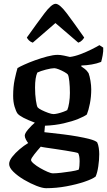

<svg xmlns="http://www.w3.org/2000/svg" viewBox="-20 -788 562 1008"><path d="M222 200Q203 200 171 187.5Q139 175 106 155.5Q73 136 50.5 114Q28 92 28 73Q28 56 44 35.5Q60 15 83 -4.5Q106 -24 128 -37Q122 -44 116 -55.5Q110 -67 110 -76Q110 -88 128 -109Q146 -130 163 -144Q88 -172 72 -192Q64 -203 56.5 -228Q49 -253 49 -285Q49 -333 57 -370.5Q65 -408 72 -431Q82 -437 107 -448.5Q132 -460 164 -471.5Q196 -483 228 -491.5Q260 -500 283 -500Q297 -500 316 -496Q335 -492 347 -489Q372 -492 402.5 -503.5Q433 -515 460 -528.5Q487 -542 502 -551L522 -538Q523 -519 519 -497.5Q515 -476 511 -463Q488 -454 461.5 -449.5Q435 -445 407 -444V-439Q415 -434 425.5 -426Q436 -418 445 -404Q451 -388 455 -363.5Q459 -339 459 -319Q459 -280 452 -244.5Q445 -209 436 -187Q423 -177 391.5 -164Q360 -151 314.5 -140.5Q269 -130 216 -128L213 -94Q221 -93 249 -90Q277 -87 313.5 -82.5Q350 -78 387 -71.5Q424 -65 452 -57.5Q480 -50 490 -41Q496 -29 498.5 -11.5Q501 6 501 21Q501 52 496 85.5Q491 119 482 139Q465 152 424 166Q383 180 329.5 190Q276 200 222 200ZM261 -189Q270 -189 284.5 -192.5Q299 -196 312.5 -201Q326 -206 333 -210Q339 -223 343 -248.5Q347 -274 347 -300Q347 -333 344 -361Q341 -389 336 -397Q332 -402 318 -410Q304 -418 288.5 -424Q273 -430 265 -430Q250 -430 221 -422.5Q192 -415 176 -407Q164 -381 164 -328Q164 -292 168.5 -261Q173 -230 178 -224Q183 -218 199 -210Q215 -202 233 -195.5Q251 -189 261 -189ZM258 122Q275 122 301 119Q327 116 352.5 112Q378 108 393 103Q396 96 397 82Q398 68 398 59Q398 31 391 17Q389 14 370 10.5Q351 7 324 2.5Q297 -2 269 -6Q241 -10 220.5 -13Q200 -16 194 -18Q177 1 160 22.5Q143 44 143 52Q143 59 157 71Q171 83 191 94.5Q211 106 229.5 114Q248 122 258 122ZM152 -564Q140 -568 132 -576Q124 -584 121 -591Q175 -667 213 -717.5Q251 -768 272 -768Q293 -768 331 -717.5Q369 -667 422 -591Q419 -585 411 -576.5Q403 -568 391 -564L271 -667Z"/></svg>

Font: Texturina SemiBold
Style: Regular
Weight: 600
Designer: Guillermo Torres Carreño
Foundry: Omnibus-Type
Version: Version 1.002; ttfautohint (v1.8.3)